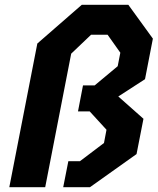

<svg xmlns="http://www.w3.org/2000/svg" viewBox="-20 -785 661 805"><path d="M518 -765H323L136.5 -602.5L19 0H169.5L278.5 -560L362 -639.5H431L484.5 -564L473.5 -507.5L377 -427H328L307 -318H356L426.5 -241L416 -185.5L315 -109H266.5L245 0H357L552.5 -139L581.5 -287L476 -380.5L588 -453L621 -623Z"/></svg>

Font: Monaspace Krypton
Style: Bold Italic
Weight: 700
Italic angle: -11°
Designer: Riley Cran & the Lettermatic Team
Foundry: Lettermatic
Version: Version 1.101 (Monaspace Krypton)